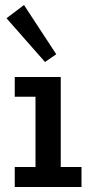

<svg xmlns="http://www.w3.org/2000/svg" viewBox="-20 -748 370 768"><path d="M39 -440H223V-80H306V0H39V-80H122V-361H39ZM160 -500 6 -675 76 -728 205 -531Z"/></svg>

Font: Podkova SemiBold
Style: Regular
Weight: 600
Designer: Ilya Yudin
Foundry: Cyreal (www.cyreal.org)
Version: Version 2.103